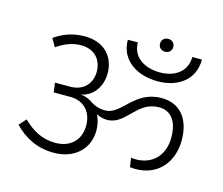

<svg xmlns="http://www.w3.org/2000/svg" viewBox="-101 -868 1138 981"><g transform="rotate(15 468.0 -378.0)"><path d="M674 -667C695 -667 709 -681 709 -701C709 -720 695 -735 674 -735C653 -735 639 -720 639 -701C639 -681 653 -667 674 -667ZM676 -511C778 -511 867 -565 867 -677H816C816 -600 755 -558 676 -558C593 -558 528 -600 528 -677H475C475 -566 571 -511 676 -511ZM720 -434C575 -434 542 -298 456 -298C410 -298 381 -319 373 -325C355 -336 336 -343 316 -344C391 -360 420 -428 420 -483C420 -570 364 -637 259 -637C196 -637 144 -617 100 -586L125 -543C160 -568 202 -588 253 -588C323 -588 364 -542 364 -477C364 -425 332 -369 252 -369H172L179 -319H267C335 -319 383 -274 383 -198C383 -120 331 -72 253 -72C182 -72 129 -103 81 -150L48 -113C101 -58 169 -21 258 -21C365 -21 440 -87 440 -188C440 -218 433 -245 421 -269C437 -260 456 -254 478 -254C577 -254 601 -385 719 -385C785 -385 819 -334 819 -252C819 -159 763 -97 671 -97C662 -97 654 -98 647 -99L654 -51C662 -50 672 -49 684 -49C800 -49 874 -133 874 -252C874 -364 818 -434 720 -434Z"/></g></svg>

Font: FiraGO Light
Style: Regular
Weight: 300
Designer: bBox Type
Foundry: bBox Type GmbH
Version: Version 1.001;PS 001.001;hotconv 1.0.88;makeotf.lib2.5.64775